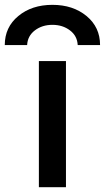

<svg xmlns="http://www.w3.org/2000/svg" viewBox="-55 -776 436 797"><path d="M106.4 1V-522.5H218.8V1ZM360.4 -588.9H267.6Q265.6 -627 235.4 -649.9Q205.1 -672.9 162.6 -672.9Q120.1 -672.9 89.8 -649.9Q59.6 -627 57.6 -588.9H-35.2Q-35.2 -663.1 21 -709.5Q77.1 -755.9 162.6 -755.9Q248 -755.9 304.2 -709.5Q360.4 -663.1 360.4 -588.9Z"/></svg>

Font: Gen Shin Gothic Medium
Style: Regular
Weight: 500
Designer: [Source Han Sans]
Ryoko NISHIZUKA  (kana & ideographs); Paul D. Hunt (Latin, Greek & Cyrillic); Wenlong ZHANG  (bopomofo
Version: Version 1.002.20150607